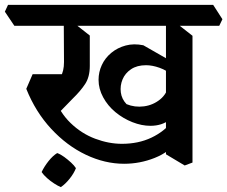

<svg xmlns="http://www.w3.org/2000/svg" viewBox="-59 -644 934 789"><path d="M451 29Q372 29 294 -8Q216 -45 151.5 -114.5Q87 -184 49 -279L75 -339H236L164 -245Q186 -182 231 -138.5Q276 -95 332 -74Q388 -53 442 -53Q510 -53 563.5 -78.5Q617 -104 650 -147L676 -68Q637 -19 576.5 5Q516 29 451 29ZM167 -164 87 -270Q122 -277 148.5 -290.5Q175 -304 189.5 -327.5Q204 -351 204 -389L203 -565L245 -549L310 -498V-373Q310 -328 291 -299Q272 -270 240 -239ZM0 -538 -39 -596 -26 -624H425L464 -565L451 -538ZM559 -127Q523 -127 485 -142Q447 -157 415.5 -183Q384 -209 365 -244Q346 -279 346 -316Q346 -348 359.5 -377Q373 -406 398.5 -427Q424 -448 457.5 -457Q491 -466 530 -458L675 -375L653 -333Q626 -355 596.5 -365.5Q567 -376 541 -376Q504 -376 479.5 -359.5Q455 -343 444.5 -317.5Q434 -292 437.5 -264.5Q441 -237 461 -216Q495 -202 532.5 -207Q570 -212 599 -235.5Q628 -259 636 -300L694 -222Q670 -178 638.5 -152.5Q607 -127 559 -127ZM700 36 623 -10V-571L658 -555L732 -497V24ZM239 -538 199 -596 212 -624H817L855 -565L842 -538ZM191 125Q179 120 163.5 110Q148 100 134 87.5Q120 75 112 63Q123 40 140.5 18Q158 -4 176 -15Q190 -10 205 1Q220 12 233 24Q246 36 253 47Q245 68 227.5 90Q210 112 191 125Z"/></svg>

Font: Eczar Medium
Style: Regular
Weight: 500
Designer: Vaibhav Singh
Foundry: Rosetta Type Foundry
Version: Version 2.000